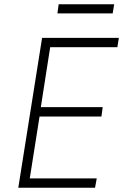

<svg xmlns="http://www.w3.org/2000/svg" viewBox="-20 -883 587 903"><path d="M66 0 178 -705H539L532 -661H216L172 -379H463L457 -335H166L120 -44H435L427 0ZM250 -820 256 -863H517L510 -820Z"/></svg>

Font: Nunito Sans 7pt Condensed ExtraLight
Style: Italic
Weight: 250
Width: 3
Italic angle: -9°
Designer: Vernon Adams
Foundry: Vernon Adams
Version: Version 3.101;gftools[0.9.27]